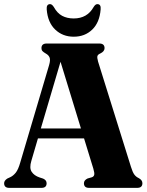

<svg xmlns="http://www.w3.org/2000/svg" viewBox="-21 -911 714 931"><path d="M205 -22.5Q205 0 180 0H24Q-1 0 -1 -22.5Q-1 -35 14 -45L28 -51.5Q42.5 -58 55 -73.2Q67.5 -88.5 77.5 -124L217 -595Q224 -619 219.8 -631.2Q215.5 -643.5 201 -651.5Q190.5 -657.5 185.2 -663Q180 -668.5 180 -677.5Q180 -700 205.5 -700H460.5Q486 -700 486 -677.5Q486 -661.5 465 -651.5Q454 -647 451.5 -639.5Q449 -632 454.5 -612.5L614 -102Q622 -76 630.2 -64.8Q638.5 -53.5 651.5 -47.5Q669.5 -38 669.5 -22.5Q669.5 0 644 0H411Q386 0 386 -22.5Q386 -37 403.5 -45.5L423 -51Q433.5 -54 435.8 -63Q438 -72 431.5 -93.5L386.5 -240H163L131 -131Q120.5 -96.5 132.5 -78Q144.5 -59.5 171 -50.5L188 -45Q205 -37.5 205 -22.5ZM177 -288H371.5L272.5 -611.5ZM336.5 -821.5Q402 -821.5 433 -877Q441.5 -891 451 -891Q469.5 -891 467 -865.5Q462 -802 426.2 -767.5Q390.5 -733 336.5 -733Q283 -733 246.8 -767.5Q210.5 -802 205.5 -865.5Q203.5 -891 222 -891Q231 -891 240 -877Q256.5 -847 280.5 -834.2Q304.5 -821.5 336.5 -821.5Z"/></svg>

Font: Fraunces 144pt Soft
Style: Bold
Weight: 700
Version: Version 1.000;[0bf87f6ff]